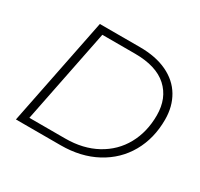

<svg xmlns="http://www.w3.org/2000/svg" viewBox="-137 -818 1034 992"><g transform="rotate(30 379.5 -322.0)"><path d="M193 -644H432Q527 -644 594.5 -612Q662 -580 697 -521Q732 -462 732 -384Q732 -272 682.5 -185Q633 -98 542 -49Q451 0 331 0H64ZM334 -42Q440 -42 519.5 -85.5Q599 -129 641.5 -206Q684 -283 684 -382Q684 -484 619 -543Q554 -602 427 -602H232L120 -42Z"/></g></svg>

Font: Montserrat Ace
Style: Light Italic
Weight: 300
Italic angle: -11.3°
Designer: Julieta Ulanovsky
Foundry: Julieta Ulanovsky
Version: Version 1